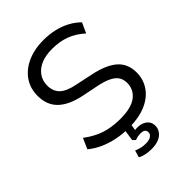

<svg xmlns="http://www.w3.org/2000/svg" viewBox="-259 -827 1132 1132"><g transform="rotate(-45 307.5 -261.0)"><path d="M315 9Q260 9 211.5 -1Q163 -11 122.5 -29.5Q82 -48 49 -75L78 -141Q112 -116 147.5 -98.5Q183 -81 224.5 -72.5Q266 -64 315 -64Q405 -64 448.5 -97.5Q492 -131 492 -186Q492 -215 478.5 -236Q465 -257 434.5 -272Q404 -287 355 -297L251 -318Q157 -338 110.5 -383.5Q64 -429 64 -505Q64 -568 96.5 -615Q129 -662 187.5 -688Q246 -714 321 -714Q369 -714 412 -704Q455 -694 491.5 -674.5Q528 -655 556 -627L527 -563Q482 -604 432 -622.5Q382 -641 320 -641Q267 -641 228.5 -625Q190 -609 168.5 -578.5Q147 -548 147 -508Q147 -460 176.5 -432Q206 -404 273 -391L377 -369Q478 -348 526.5 -305.5Q575 -263 575 -190Q575 -132 543.5 -86.5Q512 -41 453.5 -16Q395 9 315 9ZM319 192Q293 192 269.5 187Q246 182 230 173L243 129Q262 137 278 141Q294 145 317 145Q343 145 359 135.5Q375 126 375 108Q375 95 366 87.5Q357 80 337 80Q326 80 316 81.5Q306 83 290 89L274 73L288 -20H339L326 55L302 49Q314 46 325.5 44Q337 42 347 42Q372 42 390.5 50Q409 58 420 73Q431 88 431 110Q431 134 417 153Q403 172 378 182Q353 192 319 192Z"/></g></svg>

Font: NunitoSans1
Style: Book
Weight: 400
Designer: Vernon Adams
Foundry: Vernon Adams
Version: Version 3.101;gftools[0.9.27]